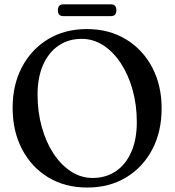

<svg xmlns="http://www.w3.org/2000/svg" viewBox="-20 -847 802 882"><path d="M379 -713.5Q481 -713.5 558.5 -666.5Q636 -619.5 679.2 -537.2Q722.5 -455 722.5 -349.5Q722.5 -242 679.2 -160Q636 -78 559 -31.8Q482 14.5 380.5 14.5Q278.5 14.5 201.5 -32.2Q124.5 -79 81.2 -161.8Q38 -244.5 38 -352Q38 -457.5 81 -539Q124 -620.5 200.8 -667Q277.5 -713.5 379 -713.5ZM608.5 -286.5Q608.5 -365 589.2 -434Q570 -503 535.5 -555.8Q501 -608.5 455 -638.5Q409 -668.5 355 -668.5Q294.5 -668.5 249 -637.5Q203.5 -606.5 178 -549Q152.5 -491.5 152.5 -412.5Q152.5 -333.5 171.8 -264Q191 -194.5 225.5 -142Q260 -89.5 306 -59.5Q352 -29.5 405.5 -29.5Q466 -29.5 511.8 -60.2Q557.5 -91 583 -148.5Q608.5 -206 608.5 -286.5ZM246 -799.5Q246 -827 270.5 -827H490Q514.5 -827 514.5 -800Q514.5 -773 490 -773H270.5Q246 -773 246 -799.5Z"/></svg>

Font: Fraunces 72pt Soft
Style: Regular
Weight: 400
Version: Version 1.000;[b76b70a41]